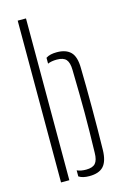

<svg xmlns="http://www.w3.org/2000/svg" viewBox="-123 -856 593 917"><g transform="rotate(-15 173.5 -397.0)"><path d="M62 0V-800H103V0ZM149 -6.5V-36.5Q159 -32 170.2 -30Q181.5 -28 194 -28Q226.5 -28 240 -43.5Q253.5 -59 254 -95Q255.5 -152.5 256.2 -199.5Q257 -246.5 257 -291.8Q257 -337 256.2 -388.2Q255.5 -439.5 254 -505Q253.5 -541 240 -556.5Q226.5 -572 194 -572Q167 -572 149 -564V-593Q159.5 -600 172.8 -603Q186 -606 203 -606Q248 -606 271.2 -582.8Q294.5 -559.5 295 -503Q296 -460.5 296.5 -410Q297 -359.5 297 -305.8Q297 -252 296.5 -198.8Q296 -145.5 295 -97Q293.5 -42.5 271.2 -18.2Q249 6 201 6Q185 6 172 3Q159 0 149 -6.5Z"/></g></svg>

Font: Big Shoulders Stencil Text SC Thin
Style: Regular
Weight: 100
Designer: Patric King
Foundry: XO Type Co
Version: Version 2.001